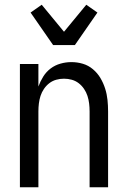

<svg xmlns="http://www.w3.org/2000/svg" viewBox="-20 -790 540 810"><path d="M64 0V-520H142V-425Q150 -447 162.5 -467Q175 -487 193.5 -501Q212 -515 235 -521.5Q258 -528 281 -528Q306 -528 329.5 -521Q353 -514 372 -498Q391 -482 403.5 -461Q416 -440 423.5 -416.5Q431 -393 433.5 -368.5Q436 -344 436 -320V0H358V-320Q358 -337 356 -353.5Q354 -370 349 -385.5Q344 -401 334.5 -415Q325 -429 312 -439Q299 -449 283 -453.5Q267 -458 250 -458Q233 -458 217 -453.5Q201 -449 188 -439Q175 -429 165.5 -415Q156 -401 151 -385.5Q146 -370 144 -353.5Q142 -337 142 -320V0ZM204 -600 109 -737 156 -770 250 -656 344 -770 391 -737 296 -600Z"/></svg>

Font: Iosevka Fixed
Style: Regular
Weight: 400
Monospace: yes
Designer: Belleve Invis
Foundry: Belleve Invis
Version: Version 33.2.4